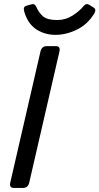

<svg xmlns="http://www.w3.org/2000/svg" viewBox="-20 -928 491 948"><path d="M99.6 -871.1Q92.8 -894.5 109.9 -899.4L135.3 -906.7Q151.9 -911.6 159.7 -893.1Q172.4 -863.8 193.6 -846.4Q214.8 -829.1 262.7 -829.1Q303.7 -829.1 338.1 -851.1Q372.6 -873 392.6 -897.9Q405.3 -913.6 420.4 -904.3L442.4 -890.6Q457.5 -880.9 444.8 -860.4Q412.6 -807.6 359.6 -781.7Q306.6 -755.9 254.4 -755.9Q200.2 -755.9 158.4 -783.7Q116.7 -811.5 99.6 -871.1ZM48.8 0Q24.4 0 30.8 -26.9L179.7 -673.3Q186 -700.2 210.4 -700.2H255.4Q279.8 -700.2 273.4 -673.3L124.5 -26.9Q118.2 0 93.8 0Z"/></svg>

Font: Istok Web
Style: Italic
Weight: 400
Italic angle: -13°
Designer: Andrey V. Panov
Foundry: Andrey V. Panov
Version: Version 1.0.2g